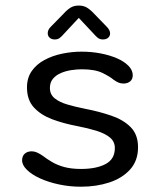

<svg xmlns="http://www.w3.org/2000/svg" viewBox="-20 -678 571 708"><path d="M278.5 10.5Q237 10.5 198 2.2Q159 -6 128.2 -20Q97.5 -34 79.5 -51.5Q61.5 -69 61.5 -87Q61.5 -102.5 71.2 -111.2Q81 -120 97 -120Q106.5 -120 115.8 -116Q125 -112 137 -104Q152.5 -92 171.5 -80.8Q190.5 -69.5 216.5 -62.2Q242.5 -55 279 -55Q335 -55 369.2 -73Q403.5 -91 403.5 -132Q403.5 -156 385.2 -171Q367 -186 335.5 -195.8Q304 -205.5 265 -213Q214.5 -222.5 172.5 -238.2Q130.5 -254 105 -281.8Q79.5 -309.5 79.5 -355.5Q79.5 -391 97 -416Q114.5 -441 143.8 -456.8Q173 -472.5 208.8 -480Q244.5 -487.5 281 -487.5Q317.5 -487.5 351.2 -481Q385 -474.5 411.8 -462.8Q438.5 -451 454 -435Q469.5 -419 469.5 -400.5Q469.5 -386 460 -378Q450.5 -370 435.5 -370Q425.5 -370 417.5 -373.2Q409.5 -376.5 399.5 -383.5Q385.5 -395.5 357.8 -409Q330 -422.5 282 -422.5Q264 -422.5 243.5 -419.5Q223 -416.5 204.8 -408.8Q186.5 -401 175.2 -387.5Q164 -374 164 -353.5Q164 -330 181.2 -315.8Q198.5 -301.5 228 -292.8Q257.5 -284 295.5 -276.5Q347 -266.5 391.2 -251.2Q435.5 -236 462.2 -208.8Q489 -181.5 489 -135Q489 -85.5 460 -53.2Q431 -21 383.2 -5.2Q335.5 10.5 278.5 10.5ZM374 -579Q386 -566.5 386 -555Q386 -545 378.8 -538.8Q371.5 -532.5 359.5 -532.5Q348.5 -532.5 341 -538.2Q333.5 -544 325 -554L270.5 -612L216 -553.5Q207.5 -543.5 200.2 -538Q193 -532.5 182 -532.5Q170 -532.5 163 -539Q156 -545.5 156 -555.5Q156 -568 167 -579L214 -627Q228 -642.5 240.5 -650Q253 -657.5 270.5 -657.5Q288 -657.5 300.5 -650Q313 -642.5 327.5 -627Z"/></svg>

Font: Sono
Style: Regular
Weight: 400
Designer: Tyler Finck
Foundry: Tyler Finck
Version: Version 2.112